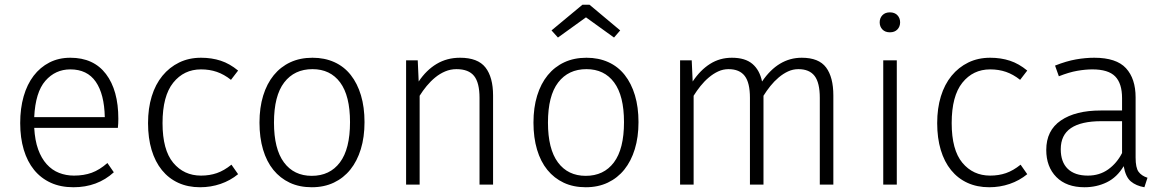

<svg xmlns="http://www.w3.org/2000/svg" viewBox="-20 -777 4899 808"><path d="M124 -239Q127 -186 140.5 -148.5Q154 -111 176.5 -86Q199 -61 228.5 -49.5Q258 -38 291 -38Q333 -38 366 -50Q399 -62 432 -91L459 -52Q390 11 289 11Q235 11 193.5 -8Q152 -27 123.5 -62Q95 -97 80 -147Q65 -197 65 -259Q65 -321 79.5 -371.5Q94 -422 121.5 -458Q149 -494 188 -514Q227 -534 276 -534Q374 -534 426 -465.5Q478 -397 478 -277Q478 -268 477.5 -257.5Q477 -247 476 -239ZM276 -485Q213 -485 171 -437Q129 -389 124 -284H421Q419 -381 383 -433Q347 -485 276 -485Z M952 -441Q923 -464 892.5 -474.5Q862 -485 826 -485Q754 -485 709 -429Q664 -373 664 -259Q664 -146 709 -92Q754 -38 826 -38Q862 -38 892.5 -48.5Q923 -59 954 -84L982 -44Q949 -17 908 -3Q867 11 822 11Q771 11 730.5 -7.5Q690 -26 661.5 -61Q633 -96 618 -146Q603 -196 603 -259Q603 -321 618.5 -371.5Q634 -422 663.5 -458Q693 -494 734 -514Q775 -534 826 -534Q871 -534 909 -521.5Q947 -509 982 -480Z M1072 -261Q1072 -324 1087.5 -374.5Q1103 -425 1132 -460.5Q1161 -496 1202 -515Q1243 -534 1295 -534Q1346 -534 1387 -515.5Q1428 -497 1456 -461.5Q1484 -426 1499 -376Q1514 -326 1514 -263Q1514 -200 1498.5 -149.5Q1483 -99 1454.5 -63.5Q1426 -28 1385 -8.5Q1344 11 1292 11Q1240 11 1199.5 -8Q1159 -27 1130.5 -62Q1102 -97 1087 -147.5Q1072 -198 1072 -261ZM1295 -486Q1219 -486 1176 -430Q1133 -374 1133 -261Q1133 -150 1175 -93.5Q1217 -37 1292 -37Q1368 -37 1410.5 -93.5Q1453 -150 1453 -263Q1453 -374 1411.5 -430Q1370 -486 1295 -486Z M1742 -434Q1774 -482 1817.5 -508Q1861 -534 1916 -534Q1991 -534 2023 -493Q2055 -452 2055 -375V0H1998V-365Q1998 -429 1975 -457.5Q1952 -486 1901 -486Q1876 -486 1853.5 -476.5Q1831 -467 1811.5 -451Q1792 -435 1775.5 -415Q1759 -395 1746 -374V0H1689V-523H1738Z M2225 -261Q2225 -324 2240.5 -374.5Q2256 -425 2285 -460.5Q2314 -496 2355 -515Q2396 -534 2448 -534Q2499 -534 2540 -515.5Q2581 -497 2609 -461.5Q2637 -426 2652 -376Q2667 -326 2667 -263Q2667 -200 2651.5 -149.5Q2636 -99 2607.5 -63.5Q2579 -28 2538 -8.5Q2497 11 2445 11Q2393 11 2352.5 -8Q2312 -27 2283.5 -62Q2255 -97 2240 -147.5Q2225 -198 2225 -261ZM2448 -486Q2372 -486 2329 -430Q2286 -374 2286 -261Q2286 -150 2328 -93.5Q2370 -37 2445 -37Q2521 -37 2563.5 -93.5Q2606 -150 2606 -263Q2606 -374 2564.5 -430Q2523 -486 2448 -486ZM2328 -619 2301 -649 2431 -757H2461L2590 -649L2564 -619L2446 -704Z M3193 0H3136V-365Q3136 -429 3114 -457.5Q3092 -486 3046 -486Q3023 -486 3002.5 -476.5Q2982 -467 2963 -451Q2944 -435 2928 -415Q2912 -395 2899 -374V0H2842V-523H2891L2895 -434Q2927 -482 2968 -508Q3009 -534 3060 -534Q3116 -534 3146.5 -508Q3177 -482 3187 -434Q3255 -534 3354 -534Q3426 -534 3456.5 -493Q3487 -452 3487 -375V0H3430V-365Q3430 -429 3408 -457.5Q3386 -486 3340 -486Q3317 -486 3296.5 -476.5Q3276 -467 3257 -451Q3238 -435 3222 -415Q3206 -395 3193 -374Z M3754 -523V0H3697V-523ZM3725 -641Q3705 -641 3693.5 -653Q3682 -665 3682 -683Q3682 -701 3693.5 -713Q3705 -725 3725 -725Q3745 -725 3756.5 -713Q3768 -701 3768 -683Q3768 -665 3756.5 -653Q3745 -641 3725 -641Z M4273 -441Q4244 -464 4213.5 -474.5Q4183 -485 4147 -485Q4075 -485 4030 -429Q3985 -373 3985 -259Q3985 -146 4030 -92Q4075 -38 4147 -38Q4183 -38 4213.5 -48.5Q4244 -59 4275 -84L4303 -44Q4270 -17 4229 -3Q4188 11 4143 11Q4092 11 4051.5 -7.5Q4011 -26 3982.5 -61Q3954 -96 3939 -146Q3924 -196 3924 -259Q3924 -321 3939.5 -371.5Q3955 -422 3984.5 -458Q4014 -494 4055 -514Q4096 -534 4147 -534Q4192 -534 4230 -521.5Q4268 -509 4303 -480Z M4709 -78Q4681 -31 4638 -10Q4595 11 4544 11Q4468 11 4425.5 -32Q4383 -75 4383 -146Q4383 -228 4444.5 -270Q4506 -312 4612 -312H4702V-364Q4702 -426 4673 -455.5Q4644 -485 4577 -485Q4548 -485 4513.5 -479Q4479 -473 4436 -456L4420 -501Q4468 -520 4508 -527Q4548 -534 4585 -534Q4678 -534 4718.5 -490Q4759 -446 4759 -367V-114Q4759 -71 4771.5 -54Q4784 -37 4809 -29L4796 11Q4761 5 4739 -13.5Q4717 -32 4709 -77ZM4702 -267H4615Q4530 -267 4487 -238Q4444 -209 4444 -149Q4444 -95 4473.5 -66.5Q4503 -38 4558 -38Q4607 -38 4643.5 -64Q4680 -90 4702 -133Z"/></svg>

Font: Jldddboxgfspflltxgxzjzlszac
Style: Regular
Weight: 300
Designer: Carrois Corporate & Edenspiekermann
Foundry: Carrois Corporate GbR & Edenspiekermann AG
Version: Version 2.001